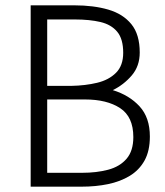

<svg xmlns="http://www.w3.org/2000/svg" viewBox="-20 -700 617 720"><path d="M286 0Q339 0 385 -9.5Q431 -19 466.5 -40.5Q502 -62 522 -98Q542 -134 542 -188Q542 -259 503.5 -301Q465 -343 403 -362Q444 -382 474 -417Q504 -452 504 -503Q504 -571 472.5 -609.5Q441 -648 386 -664Q331 -680 259 -680H95V0ZM261 -627Q316 -627 356.5 -617.5Q397 -608 419.5 -581Q442 -554 442 -502Q442 -454 415 -427Q388 -400 344 -389.5Q300 -379 248 -378H157V-627ZM299 -327Q381 -327 430.5 -294.5Q480 -262 480 -186Q480 -134 454.5 -104.5Q429 -75 385.5 -63.5Q342 -52 288 -52H157V-327Z"/></svg>

Font: Catamaran Light
Style: Regular
Weight: 300
Designer: Pria Ravichandran
Version: Version 2.000